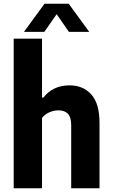

<svg xmlns="http://www.w3.org/2000/svg" viewBox="-20 -1017 608 1037"><path d="M54 -808H207V-490H214.5Q265.5 -556 356 -556Q428.5 -556 473 -507Q517.5 -458 517.5 -352.5V0H364.5V-340.5Q364.5 -384 346.8 -402.5Q329 -421 295.5 -421Q271 -421 246.8 -410.5Q222.5 -400 207 -380V0H54ZM462 -845H352L286 -940.5L219.5 -845H109.5L220.5 -997H351Z"/></svg>

Font: Encode Sans Semi Condensed
Style: Bold
Weight: 700
Width: 4
Designer: Multiple Designers
Foundry: Impallari Type
Version: Version 2.000